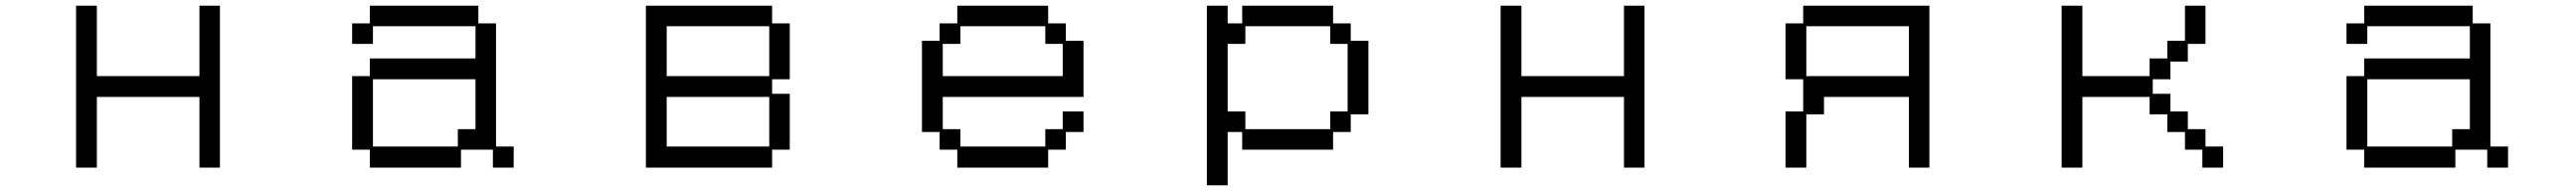

<svg xmlns="http://www.w3.org/2000/svg" viewBox="-20 -560 9040 670"><path d="M247 -540H320V-293H680V-540H752V28H680V-220H320V28H247Z M1216 -293H1278V-355H1649V-468H1289V-406H1216V-478H1278V-540H1659V-478H1721V-46H1783V28H1710V-35H1598V28H1278V-35H1216ZM1587 -46V-107H1649V-282H1289V-46Z M2247 -540H2690V-478H2752V-282H2690V-231H2752V-35H2690V28H2247ZM2680 -293V-468H2320V-293ZM2680 -46V-220H2320V-46Z M3216 -417H3278V-478H3340V-540H3659V-478H3721V-417H3783V-220H3289V-107H3351V-46H3649V-107H3710V-169H3783V-97H3721V-35H3659V28H3340V-35H3278V-97H3216ZM3710 -293V-406H3649V-468H3351V-406H3289V-293Z M4216 -540H4289V-478H4340V-540H4659V-478H4721V-417H4783V-159H4721V-97H4659V-35H4340V-97H4289V90H4216ZM4351 -169V-107H4649V-169H4710V-406H4649V-468H4351V-406H4289V-169Z M5247 -540H5320V-293H5680V-540H5752V28H5680V-220H5320V28H5247Z M6247 -169H6309V-282H6247V-478H6309V-540H6752V28H6680V-220H6382V-159H6320V28H6247ZM6680 -293V-468H6320V-293Z M7216 -540H7289V-293H7525V-355H7587V-417H7649V-540H7721V-406H7659V-344H7598V-282H7536V-231H7598V-169H7659V-107H7721V-46H7783V28H7710V-35H7649V-97H7587V-159H7525V-220H7289V28H7216Z M8216 -293H8278V-355H8649V-468H8289V-406H8216V-478H8278V-540H8659V-478H8721V-46H8783V28H8710V-35H8598V28H8278V-35H8216ZM8587 -46V-107H8649V-282H8289V-46Z"/></svg>

Font: DotGothic16
Style: Regular
Weight: 400
Designer: Fontworks Inc.
Foundry: Fontworks Inc.
Version: Version 1.100